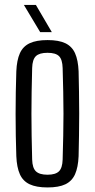

<svg xmlns="http://www.w3.org/2000/svg" viewBox="-20 -774 395 800"><path d="M178 7Q131.5 7 103.5 -6.2Q75.5 -19.5 62.8 -48Q50 -76.5 48 -123Q46.5 -163.5 45.8 -208.2Q45 -253 45 -299.2Q45 -345.5 45.8 -390.5Q46.5 -435.5 48 -477Q50 -523.5 62.8 -552Q75.5 -580.5 103.5 -593.8Q131.5 -607 178 -607Q225 -607 252.5 -593.8Q280 -580.5 292.8 -552Q305.5 -523.5 307.5 -477Q308.5 -436.5 309.2 -391.5Q310 -346.5 310 -300.5Q310 -254.5 309.2 -209.2Q308.5 -164 307.5 -123Q305.5 -77 292.8 -48.2Q280 -19.5 252.5 -6.2Q225 7 178 7ZM178 -46Q211 -46 225.5 -60Q240 -74 241 -109Q242.5 -162.5 243.5 -209Q244.5 -255.5 244.5 -300Q244.5 -344.5 243.5 -391Q242.5 -437.5 241 -490.5Q240 -526 226 -540Q212 -554 178 -554Q144 -554 129.5 -540Q115 -526 114 -490.5Q112.5 -437.5 111.8 -391Q111 -344.5 111 -299.8Q111 -255 111.8 -208.5Q112.5 -162 114 -109Q115 -74 129.8 -60Q144.5 -46 178 -46ZM147.5 -640 79.5 -753.5H129.5L196 -640Z"/></svg>

Font: Big Shoulders Display Thin
Style: Regular
Weight: 400
Version: Version 2.002